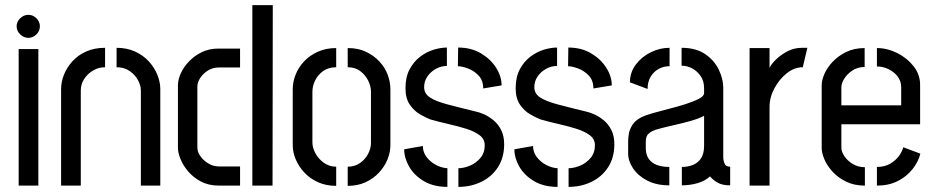

<svg xmlns="http://www.w3.org/2000/svg" viewBox="-20 -726 3659 751"><path d="M53 0V-534H130V0ZM91 -578Q73 -578 59 -591.5Q45 -605 45 -623Q45 -641 59 -654.5Q73 -668 91 -668Q109 -668 122.5 -654.5Q136 -641 136 -623Q136 -605 122.5 -591.5Q109 -578 91 -578Z M219 -378Q219 -406 230.5 -434.5Q242 -463 264 -487Q286 -511 318 -525Q350 -539 391 -539V-463Q366 -463 344.5 -450.5Q323 -438 309.5 -417.5Q296 -397 296 -372V0H219ZM531 -372Q531 -391 520 -412Q509 -433 487.5 -448Q466 -463 436 -463V-539Q476 -539 508 -524.5Q540 -510 562 -486Q584 -462 595.5 -433.5Q607 -405 607 -378V0H531Z M837 0Q796 0 766 -16Q736 -32 716 -55.5Q696 -79 686 -104Q676 -129 676 -147V-392Q676 -415 687.5 -440Q699 -465 720.5 -487Q742 -509 770.5 -522.5Q799 -536 834 -536H919V-462H835Q813 -462 794 -450.5Q775 -439 763.5 -421.5Q752 -404 752 -388V-149Q752 -131 764.5 -114Q777 -97 796 -86Q815 -75 836 -75H919V0ZM967 0V-706H1047L1046 0Z M1295 1Q1256 1 1224.5 -13Q1193 -27 1171 -50.5Q1149 -74 1137 -102Q1125 -130 1125 -158V-377Q1125 -405 1136 -433.5Q1147 -462 1169 -485.5Q1191 -509 1223 -523.5Q1255 -538 1295 -538V-463Q1265 -463 1244.5 -448.5Q1224 -434 1213 -412Q1202 -390 1202 -367V-168Q1202 -148 1214 -126Q1226 -104 1247 -89Q1268 -74 1295 -74ZM1340 1V-74Q1368 -74 1388.5 -88.5Q1409 -103 1420 -124.5Q1431 -146 1431 -166V-367Q1431 -389 1420 -411Q1409 -433 1389 -448Q1369 -463 1340 -463V-538Q1381 -538 1411.5 -523.5Q1442 -509 1464 -485.5Q1486 -462 1496.5 -433.5Q1507 -405 1507 -377V-158Q1507 -130 1495.5 -102Q1484 -74 1462 -50.5Q1440 -27 1409.5 -13Q1379 1 1340 1Z M1773 5V-68Q1794 -68 1818 -78Q1842 -88 1859 -108Q1876 -128 1876 -158Q1876 -182 1856 -197Q1836 -212 1804.5 -222Q1773 -232 1735.5 -240.5Q1698 -249 1663 -259Q1645 -266 1622.5 -279Q1600 -292 1583 -316.5Q1566 -341 1566 -381Q1566 -425 1582.5 -455.5Q1599 -486 1624.5 -505Q1650 -524 1677.5 -532Q1705 -540 1728 -540V-468Q1705 -468 1684.5 -456.5Q1664 -445 1651.5 -426.5Q1639 -408 1639 -385Q1639 -360 1661.5 -345Q1684 -330 1729 -318Q1774 -306 1840 -290Q1855 -287 1874 -278.5Q1893 -270 1911 -255Q1929 -240 1940.5 -217Q1952 -194 1952 -162Q1952 -110 1928 -72.5Q1904 -35 1863 -15Q1822 5 1773 5ZM1730 5Q1676 5 1638 -17.5Q1600 -40 1580.5 -74Q1561 -108 1561 -142L1634 -155Q1634 -130 1649.5 -110.5Q1665 -91 1687 -80Q1709 -69 1730 -68ZM1870 -380Q1870 -412 1851.5 -431Q1833 -450 1809.5 -458.5Q1786 -467 1771 -467L1772 -540Q1823 -540 1861 -517.5Q1899 -495 1920.5 -461Q1942 -427 1942 -392Z M2204 5V-68Q2225 -68 2249 -78Q2273 -88 2290 -108Q2307 -128 2307 -158Q2307 -182 2287 -197Q2267 -212 2235.5 -222Q2204 -232 2166.5 -240.5Q2129 -249 2094 -259Q2076 -266 2053.5 -279Q2031 -292 2014 -316.5Q1997 -341 1997 -381Q1997 -425 2013.5 -455.5Q2030 -486 2055.5 -505Q2081 -524 2108.5 -532Q2136 -540 2159 -540V-468Q2136 -468 2115.5 -456.5Q2095 -445 2082.5 -426.5Q2070 -408 2070 -385Q2070 -360 2092.5 -345Q2115 -330 2160 -318Q2205 -306 2271 -290Q2286 -287 2305 -278.5Q2324 -270 2342 -255Q2360 -240 2371.5 -217Q2383 -194 2383 -162Q2383 -110 2359 -72.5Q2335 -35 2294 -15Q2253 5 2204 5ZM2161 5Q2107 5 2069 -17.5Q2031 -40 2011.5 -74Q1992 -108 1992 -142L2065 -155Q2065 -130 2080.5 -110.5Q2096 -91 2118 -80Q2140 -69 2161 -68ZM2301 -380Q2301 -412 2282.5 -431Q2264 -450 2240.5 -458.5Q2217 -467 2202 -467L2203 -540Q2254 -540 2292 -517.5Q2330 -495 2351.5 -461Q2373 -427 2373 -392Z M2598 -1Q2548 -1 2512 -19.5Q2476 -38 2456.5 -67Q2437 -96 2437 -125V-173Q2437 -188 2440 -204.5Q2443 -221 2454 -238Q2465 -255 2488 -267Q2504 -275 2533.5 -283.5Q2563 -292 2597 -300.5Q2631 -309 2662 -319Q2693 -329 2713.5 -339.5Q2734 -350 2734 -362V-381Q2734 -409 2720.5 -428.5Q2707 -448 2687.5 -458.5Q2668 -469 2646 -469V-539Q2702 -539 2738 -514.5Q2774 -490 2791.5 -453.5Q2809 -417 2809 -383V-107Q2809 -101 2813.5 -87.5Q2818 -74 2836 -74V-1Q2806 -1 2788 -11Q2770 -21 2757 -36Q2738 -18 2708 -9.5Q2678 -1 2647 -1V-73Q2670 -73 2689.5 -80.5Q2709 -88 2721.5 -106Q2734 -124 2734 -155V-273Q2713 -262 2681.5 -253Q2650 -244 2616 -236.5Q2582 -229 2555 -221.5Q2528 -214 2518 -204Q2506 -195 2506 -172V-143Q2507 -118 2519 -102.5Q2531 -87 2551.5 -80Q2572 -73 2598 -73ZM2513 -378 2444 -404Q2444 -443 2467 -473.5Q2490 -504 2525.5 -521.5Q2561 -539 2599 -539V-467Q2576 -467 2556.5 -456.5Q2537 -446 2525 -426Q2513 -406 2513 -378Z M2912 0V-538H2990V-461Q2999 -478 3017.5 -495.5Q3036 -513 3061.5 -526Q3087 -539 3117 -539Q3123 -539 3128 -539Q3133 -539 3138 -539L3120 -463Q3087 -463 3057.5 -439.5Q3028 -416 3009 -380.5Q2990 -345 2990 -307V0Z M3363 0Q3321 0 3289.5 -15.5Q3258 -31 3236.5 -54.5Q3215 -78 3204.5 -103Q3194 -128 3194 -147V-393Q3194 -412 3204.5 -436.5Q3215 -461 3236.5 -484Q3258 -507 3289.5 -522.5Q3321 -538 3362 -538V-464Q3335 -464 3314.5 -450.5Q3294 -437 3282.5 -418.5Q3271 -400 3271 -385V-314H3505V-384Q3505 -409 3491 -427Q3477 -445 3455.5 -455.5Q3434 -466 3410 -466V-538Q3450 -538 3488.5 -519Q3527 -500 3553 -467.5Q3579 -435 3579 -394V-240H3271V-147Q3271 -133 3282.5 -115.5Q3294 -98 3315 -85Q3336 -72 3363 -72ZM3410 0V-73Q3440 -73 3461.5 -85.5Q3483 -98 3496 -115.5Q3509 -133 3513 -150L3580 -125Q3572 -93 3549 -64Q3526 -35 3491 -17.5Q3456 0 3410 0Z"/></svg>

Font: Stick No Bills ExtraLight
Style: Regular
Weight: 400
Version: Version 2.000